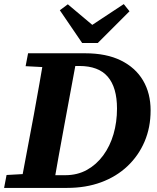

<svg xmlns="http://www.w3.org/2000/svg" viewBox="-27 -917 766 937"><path d="M-7 0 5 -63 131 -70H150L144 0ZM71 0 138 -356Q152 -431 165 -506.5Q178 -582 191 -657H352L286 -301Q272 -226 258.5 -150.5Q245 -75 232 0ZM98 -594 110 -657H253L246 -587H232ZM167 0 172 -62H291Q351 -62 397.5 -88Q444 -114 477 -159Q510 -204 527 -262.5Q544 -321 544 -387Q544 -490 499 -542.5Q454 -595 360 -595H278L283 -657H388Q492 -657 563 -622Q634 -587 671 -524.5Q708 -462 708 -378Q708 -295 678.5 -226Q649 -157 595 -106Q541 -55 466.5 -27.5Q392 0 301 0ZM304 -896 455 -769H383L577 -897L605 -862L450 -707H374L265 -867Z"/></svg>

Font: Source Serif 4
Style: Bold Italic
Weight: 700
Italic angle: -12°
Designer: Frank Grießhammer
Foundry: Adobe Systems Incorporated
Version: Version 4.004;hotconv 1.0.116;makeotfexe 2.5.65601